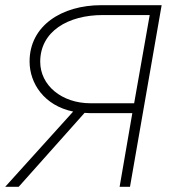

<svg xmlns="http://www.w3.org/2000/svg" viewBox="-33 -720 673 740"><path d="M428 0H468L590 -700H357C205 -700 81 -621 81 -483C81 -399 137 -313 249 -290L-13 0H39L293 -285L312 -284H477ZM122 -482C122 -599 229 -662 363 -662H544L484 -322H316C205 -322 122 -391 122 -482Z"/></svg>

Font: Fixel Display ExtraLight
Style: Italic
Weight: 200
Italic angle: -10°
Designer: AlfaBravo + MacPaw
Foundry: Kyrylo Tkachov, Marchela Mozhyna, Serhii Makarenko, Maria Weinstein, Zakhar Kryvoshyya
Version: Version 1.210;Glyphs 3.2 (3217)